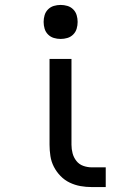

<svg xmlns="http://www.w3.org/2000/svg" viewBox="-20 -759 540 779"><path d="M409 0H353Q329 0 306.5 -4Q284 -8 263 -18Q242 -28 225.5 -45Q209 -62 198.5 -82.5Q188 -103 184.5 -126Q181 -149 181 -172V-520H270V-172Q270 -154 274.5 -137Q279 -120 290 -106Q301 -92 318 -86Q335 -80 353 -80H409ZM226 -601Q212 -601 198.5 -605Q185 -609 175 -619Q165 -629 161 -642.5Q157 -656 157 -670Q157 -684 161 -697.5Q165 -711 175 -721Q185 -731 198.5 -735Q212 -739 226 -739Q240 -739 253.5 -735Q267 -731 277 -721Q287 -711 291 -697.5Q295 -684 295 -670Q295 -656 291 -642.5Q287 -629 277 -619Q267 -609 253.5 -605Q240 -601 226 -601Z"/></svg>

Font: Iosevka Bendy Medium
Style: Regular
Weight: 500
Monospace: yes
Designer: Belleve Invis
Foundry: Belleve Invis
Version: Version 30.1.2